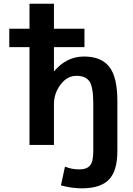

<svg xmlns="http://www.w3.org/2000/svg" viewBox="-20 -770 708 1020"><path d="M29.3 -519.5V-617.2H136.7V-750H266.6V-617.2H428.7V-519.5H266.6V-392.6H268.6Q334 -469.7 426.3 -469.7Q518.6 -469.7 561 -414.6Q603.5 -359.4 603.5 -233.4V33.2Q603.5 137.7 558.6 184.1Q513.7 230.5 415 230.5Q360.4 230.5 303.7 214.8L325.2 115.2Q360.4 129.9 400.9 129.9Q441.4 129.9 458.5 108.9Q475.6 87.9 475.6 33.2V-219.7Q475.6 -306.6 455.6 -336.9Q435.5 -367.2 386.2 -367.2Q336.9 -367.2 301.8 -320.8Q266.6 -274.4 266.6 -216.8V0H136.7V-519.5Z"/></svg>

Font: GenEi M Gothic v2 Bold
Style: Regular
Weight: 700
Version: Version 2.0